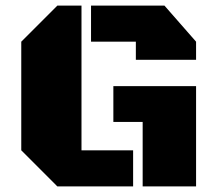

<svg xmlns="http://www.w3.org/2000/svg" viewBox="-20 -668 770 688"><path d="M272 -129.4H457V0H185.5L56.2 -129.4V-518.6L185.5 -647.9H272ZM386.2 -359.4H682.6V0H491.2V-231H386.2ZM306.2 -518.6V-647.9H569.3L682.6 -518.6V-453.6H466.8V-518.6Z"/></svg>

Font: Black Ops One [rus by aLiNcE]
Style: Regular
Weight: 400
Designer: James Grieshaber
Foundry: James Grieshaber
Version: Version 1.002;May 25, 2024;FontCreator 13.0.0.2680 64-bit